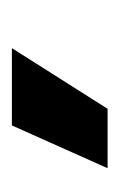

<svg xmlns="http://www.w3.org/2000/svg" viewBox="41 -837 201 323"><g transform="rotate(-90 141.5 -675.5)"><path d="M120 -595H20L92 -756H222Z"/></g></svg>

Font: Bricolage Grotesque SemiBold
Style: Regular
Weight: 600
Designer: Mathieu Triay
Foundry: Atelier Triay
Version: Version 1.000;gftools[0.9.30]